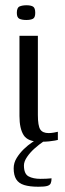

<svg xmlns="http://www.w3.org/2000/svg" viewBox="-20 -535 248 730"><path d="M133 4Q86 4 70 -21Q54 -46 54 -94V-399H124V-98Q124 -57 133 -43Q142 -29 165 -29Q174 -29 185.5 -31Q197 -33 200 -34V-3Q197 -2 188.5 -0.5Q180 1 166.5 2.5Q153 4 133 4ZM80 -459Q64 -459 54 -463.5Q44 -468 44 -486Q44 -506 54.5 -510.5Q65 -515 81 -515Q97 -515 105.5 -510Q114 -505 114 -486Q114 -468 105 -463.5Q96 -459 80 -459ZM126 175Q93 175 72 168.5Q51 162 41.5 146.5Q32 131 32 105Q32 84 43.5 65.5Q55 47 70.5 32Q86 17 102.5 6Q119 -5 129 -10H168Q160 -7 144.5 3.5Q129 14 112 29Q95 44 83 61.5Q71 79 71 94Q71 126 88.5 135.5Q106 145 134 145Q147 145 155.5 144.5Q164 144 169 143.5Q174 143 176 143Q176 154 173 161.5Q170 169 159.5 172Q149 175 126 175Z"/></svg>

Font: Genos
Style: Regular
Weight: 400
Designer: Robert E. Leuschke
Foundry: Robert E. Leuschke
Version: Version 1.010